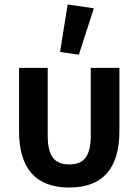

<svg xmlns="http://www.w3.org/2000/svg" viewBox="-20 -825 618 857"><path d="M193 -217Q193 -153 215.5 -122Q238 -91 289 -91Q340 -91 362.5 -122Q385 -153 385 -217V-522H513V-241Q513 12 289 12Q65 12 65 -241V-522H193ZM332 -581 248 -593 282 -805 399 -788Z"/></svg>

Font: IBM Plex Sans SmBld
Style: Regular
Weight: 600
Designer: Mike Abbink, Paul van der Laan, Pieter van Rosmalen
Foundry: Bold Monday
Version: Version 3.005